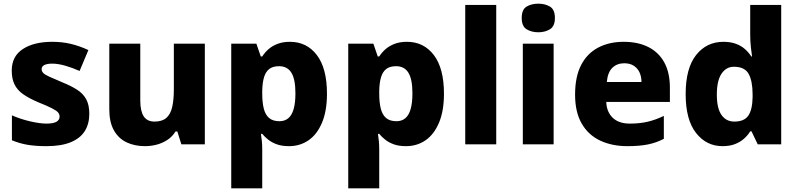

<svg xmlns="http://www.w3.org/2000/svg" viewBox="-20 -787 4353 1047"><path d="M467 -166Q467 -112 442.5 -72.5Q418 -33 366 -11.5Q314 10 234 10Q176 10 132.5 3Q89 -4 45 -22V-158Q93 -137 145.5 -125Q198 -113 233 -113Q271 -113 288 -123Q305 -133 305 -151Q305 -164 296.5 -174Q288 -184 262.5 -197Q237 -210 187 -230Q138 -251 106.5 -273Q75 -295 59.5 -326Q44 -357 44 -402Q44 -480 104.5 -519.5Q165 -559 265 -559Q318 -559 365 -548Q412 -537 462 -514L414 -400Q374 -418 335 -429Q296 -440 265 -440Q237 -440 222 -432.5Q207 -425 207 -410Q207 -399 215.5 -389.5Q224 -380 248.5 -369Q273 -358 320 -338Q367 -319 400 -298Q433 -277 450 -246Q467 -215 467 -166Z M1097 -549V0H969L947 -70H937Q920 -42 893.5 -24.5Q867 -7 835.5 1.5Q804 10 770 10Q714 10 670 -11Q626 -32 601 -76.5Q576 -121 576 -191V-549H745V-238Q745 -182 763.5 -153Q782 -124 823 -124Q864 -124 887 -144Q910 -164 919 -203.5Q928 -243 928 -299V-549Z M1561 -559Q1653 -559 1708 -486.5Q1763 -414 1763 -276Q1763 -182 1736 -118Q1709 -54 1662.5 -22Q1616 10 1556 10Q1517 10 1489.5 0Q1462 -10 1442.5 -25.5Q1423 -41 1410 -57H1403Q1406 -38 1408 -17Q1410 4 1410 28V240H1241V-549H1378L1402 -479H1410Q1424 -501 1444.5 -519Q1465 -537 1494 -548Q1523 -559 1561 -559ZM1502 -426Q1468 -426 1448.5 -411Q1429 -396 1420 -366.5Q1411 -337 1410 -292V-277Q1410 -228 1418.5 -194.5Q1427 -161 1447.5 -143.5Q1468 -126 1504 -126Q1533 -126 1552.5 -142.5Q1572 -159 1581.5 -193Q1591 -227 1591 -278Q1591 -355 1569 -390.5Q1547 -426 1502 -426Z M2199 -559Q2291 -559 2346 -486.5Q2401 -414 2401 -276Q2401 -182 2374 -118Q2347 -54 2300.5 -22Q2254 10 2194 10Q2155 10 2127.5 0Q2100 -10 2080.5 -25.5Q2061 -41 2048 -57H2041Q2044 -38 2046 -17Q2048 4 2048 28V240H1879V-549H2016L2040 -479H2048Q2062 -501 2082.5 -519Q2103 -537 2132 -548Q2161 -559 2199 -559ZM2140 -426Q2106 -426 2086.5 -411Q2067 -396 2058 -366.5Q2049 -337 2048 -292V-277Q2048 -228 2056.5 -194.5Q2065 -161 2085.5 -143.5Q2106 -126 2142 -126Q2171 -126 2190.5 -142.5Q2210 -159 2219.5 -193Q2229 -227 2229 -278Q2229 -355 2207 -390.5Q2185 -426 2140 -426Z M2686 0H2517V-760H2686Z M2999 -549V0H2831V-549ZM2916 -767Q2952 -767 2979 -751Q3006 -735 3006 -689Q3006 -644 2979 -627.5Q2952 -611 2916 -611Q2878 -611 2851.5 -627.5Q2825 -644 2825 -689Q2825 -735 2851.5 -751Q2878 -767 2916 -767Z M3381 -559Q3459 -559 3515.5 -530.5Q3572 -502 3602.5 -446.5Q3633 -391 3633 -309V-231H3286Q3288 -177 3321 -145Q3354 -113 3415 -113Q3468 -113 3511 -123Q3554 -133 3600 -155V-30Q3560 -9 3514 0.5Q3468 10 3401 10Q3318 10 3253.5 -20Q3189 -50 3152.5 -112.5Q3116 -175 3116 -271Q3116 -369 3149 -432.5Q3182 -496 3242 -527.5Q3302 -559 3381 -559ZM3384 -442Q3345 -442 3319.5 -417.5Q3294 -393 3289 -340H3478Q3478 -369 3467.5 -392Q3457 -415 3436 -428.5Q3415 -442 3384 -442Z M3920 10Q3832 10 3775.5 -62Q3719 -134 3719 -274Q3719 -415 3776 -487Q3833 -559 3925 -559Q3963 -559 3992 -548.5Q4021 -538 4041.5 -520Q4062 -502 4077 -479H4081Q4078 -497 4074.5 -530.5Q4071 -564 4071 -597V-760H4240V0H4112L4078 -71H4071Q4058 -49 4037 -30.5Q4016 -12 3987.5 -1Q3959 10 3920 10ZM3984 -124Q4039 -124 4061 -157Q4083 -190 4084 -257V-272Q4084 -345 4062.5 -384Q4041 -423 3982 -423Q3940 -423 3914.5 -385Q3889 -347 3889 -271Q3889 -196 3914.5 -160Q3940 -124 3984 -124Z"/></svg>

Font: Noto Sans Hebrew ExtraBold
Style: Regular
Weight: 800
Designer: Monotype Design Team
Foundry: Monotype Imaging Inc.
Version: Version 2.003